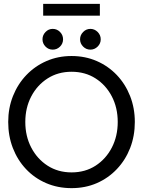

<svg xmlns="http://www.w3.org/2000/svg" viewBox="-20 -962 762 994"><path d="M111 -330.5Q111 -257 141.8 -198Q172.5 -139 226.5 -104.2Q280.5 -69.5 350.5 -69.5Q421 -69.5 474.8 -104.2Q528.5 -139 559 -198Q589.5 -257 589.5 -330.5Q589.5 -404 559 -462.8Q528.5 -521.5 474.8 -556Q421 -590.5 350.5 -590.5Q280.5 -590.5 226.5 -556Q172.5 -521.5 141.8 -462.8Q111 -404 111 -330.5ZM22.5 -330.5Q22.5 -402.5 47.2 -464.8Q72 -527 116.5 -573.5Q161 -620 220.8 -646Q280.5 -672 350.5 -672Q421 -672 480.8 -646Q540.5 -620 584.8 -573.5Q629 -527 653.5 -464.8Q678 -402.5 678 -330.5Q678 -258 653.8 -195.8Q629.5 -133.5 585.2 -86.8Q541 -40 481.5 -14Q422 12 350.5 12Q279 12 218.8 -14Q158.5 -40 114.5 -86.8Q70.5 -133.5 46.5 -195.8Q22.5 -258 22.5 -330.5ZM448 -705Q426 -705 410.2 -721Q394.5 -737 394.5 -758.5Q394.5 -780 410.2 -796.2Q426 -812.5 448 -812.5Q469.5 -812.5 485.5 -796.5Q501.5 -780.5 501.5 -758.5Q501.5 -736.5 485.5 -720.8Q469.5 -705 448 -705ZM253 -705Q231 -705 215.5 -721Q200 -737 200 -758.5Q200 -780 215.5 -796.2Q231 -812.5 253 -812.5Q275 -812.5 290.8 -796.5Q306.5 -780.5 306.5 -758.5Q306.5 -736.5 290.8 -720.8Q275 -705 253 -705ZM203.5 -881V-942H497V-881Z"/></svg>

Font: League Spartan Thin
Style: Regular
Weight: 400
Version: Version 2.002